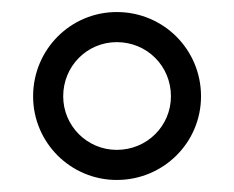

<svg xmlns="http://www.w3.org/2000/svg" viewBox="-20 -259 389 319"><path d="M174 -189C224.3 -189 264 -149.3 264 -99C264 -49.9 224.4 -10 174 -10C124.8 -10 85 -49.8 85 -99C85 -149.4 124.9 -189 174 -189ZM174 -239C97.1 -239 35 -176.6 35 -99C35 -22.2 97.2 40 174 40C251.6 40 314 -22.1 314 -99C314 -176.7 251.7 -239 174 -239Z"/></svg>

Font: Hussar Techniczny
Style: Bold 
Weight: 700
Foundry: Cannot Into Space Fonts
Version: Version 0.77